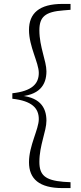

<svg xmlns="http://www.w3.org/2000/svg" viewBox="-20 -789 412 980"><path d="M43 -285C143 -274 178 -237 178 -181C178 -129 128 -46 128 39C128 124 180 171 299 171H340V141L304 139C209 131 181 104 181 37C181 -47 217 -119 217 -173C217 -243 181 -298 67 -302V-296C181 -300 217 -355 217 -425C217 -478 181 -550 181 -634C181 -702 209 -729 304 -736L340 -739V-769H299C180 -769 128 -721 128 -636C128 -551 178 -469 178 -417C178 -361 143 -324 43 -313Z"/></svg>

Font: Source Han Serif TW VF
Style: Regular
Weight: 250
Designer: Ryoko NISHIZUKA 西塚涼子 (kana & ideographs); Frank Grießhammer (Latin, Greek & Cyrillic); Wenlong ZHANG 张文龙 (bopomofo); San
Foundry: Adobe
Version: Version 2.002;hotconv 1.1.0;makeotfexe 2.6.0